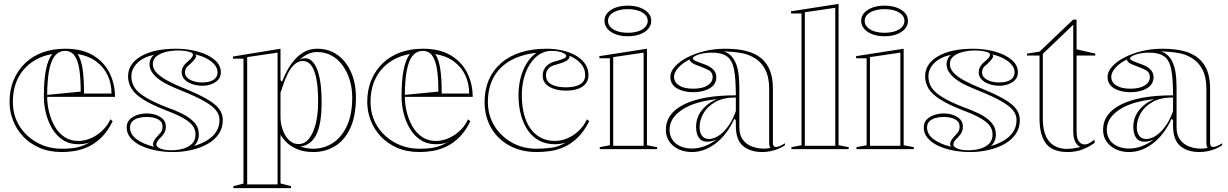

<svg xmlns="http://www.w3.org/2000/svg" viewBox="-20 -765 6301 985"><path d="M314 -515Q402 -515 458.5 -480.5Q515 -446 542.5 -390Q570 -334 570 -268H219V-278L394 -295Q394 -362 387 -408.5Q380 -455 362.5 -479.5Q345 -504 313 -504Q284 -504 263.5 -481Q243 -458 232.5 -406.5Q222 -355 222 -270Q222 -230 232 -189.5Q242 -149 261.5 -115.5Q281 -82 311 -62Q341 -42 382 -42Q405 -42 429 -49.5Q453 -57 475 -71.5Q497 -86 515.5 -106Q534 -126 546 -153L558 -143Q533 -92 501 -60.5Q469 -29 433.5 -12.5Q398 4 363.5 9.5Q329 15 298 15Q232 15 182 -7Q132 -29 98 -65.5Q64 -102 46.5 -148Q29 -194 29 -242Q29 -305 50.5 -355.5Q72 -406 110 -442Q148 -478 200 -496.5Q252 -515 314 -515ZM46 -242Q46 -174 79 -120Q112 -66 169.5 -34Q227 -2 298 -2Q346 -2 378 -9.5Q410 -17 440 -35Q427 -30 412.5 -27.5Q398 -25 382 -25Q336 -25 302.5 -47Q269 -69 247.5 -105.5Q226 -142 215.5 -185Q205 -228 205 -270Q205 -352 215.5 -406Q226 -460 248 -488Q187 -477 141.5 -444.5Q96 -412 71 -361Q46 -310 46 -242ZM411 -285H552Q552 -336 532.5 -378Q513 -420 474.5 -449Q436 -478 378 -488Q395 -463 403 -416Q411 -369 411 -285Z M867 15Q821 15 778.5 6.5Q736 -2 702.5 -18Q669 -34 649.5 -57.5Q630 -81 630 -111Q630 -136 645 -151.5Q660 -167 683.5 -175Q707 -183 732 -183Q759 -183 781.5 -175Q804 -167 817.5 -152Q831 -137 831 -115Q831 -100 825.5 -88Q820 -76 807 -62Q793 -49 787.5 -40.5Q782 -32 782 -22Q782 -16 790.5 -9.5Q799 -3 816 1.5Q833 6 858 6Q892 6 920.5 -2.5Q949 -11 966 -28.5Q983 -46 983 -75Q983 -100 968.5 -120Q954 -140 919.5 -159.5Q885 -179 826 -201Q755 -229 713.5 -255.5Q672 -282 654.5 -311Q637 -340 637 -373Q637 -438 703.5 -476.5Q770 -515 883 -515Q944 -515 996.5 -500Q1049 -485 1081 -458Q1113 -431 1113 -394Q1113 -371 1099.5 -356Q1086 -341 1064 -333Q1042 -325 1018 -325Q998 -325 979.5 -329.5Q961 -334 946 -342.5Q931 -351 921.5 -364Q912 -377 912 -394Q912 -424 942 -448Q958 -462 964 -470Q970 -478 970 -485Q970 -489 965 -493Q960 -497 950.5 -499.5Q941 -502 927 -504Q913 -506 894 -506Q860 -506 830.5 -498.5Q801 -491 782.5 -476Q764 -461 764 -437Q764 -411 785 -390Q806 -369 841.5 -350Q877 -331 922 -313Q998 -282 1042 -256.5Q1086 -231 1104.5 -205.5Q1123 -180 1123 -150Q1123 -108 1101.5 -77Q1080 -46 1044 -26Q1008 -6 962.5 4.5Q917 15 867 15ZM772 -12Q768 -16 766.5 -18Q765 -20 765 -22Q765 -35 772.5 -47Q780 -59 794 -73Q806 -85 810 -94Q814 -103 814 -115Q814 -140 791.5 -152.5Q769 -165 732 -165Q709 -165 689.5 -159.5Q670 -154 658.5 -142Q647 -130 647 -111Q647 -75 682.5 -49.5Q718 -24 772 -12ZM975 -16Q1013 -27 1042.5 -45Q1072 -63 1089 -89Q1106 -115 1106 -150Q1106 -176 1088.5 -198.5Q1071 -221 1029.5 -245Q988 -269 916 -298Q881 -312 850.5 -326Q820 -340 797 -357Q774 -374 760.5 -393.5Q747 -413 747 -437Q747 -450 753 -462.5Q759 -475 770 -484Q715 -472 684.5 -442Q654 -412 654 -373Q654 -341 670.5 -315.5Q687 -290 726.5 -266Q766 -242 832 -216Q878 -200 916 -181Q954 -162 977 -136.5Q1000 -111 1000 -75Q1000 -57 993.5 -42Q987 -27 975 -16ZM1018 -342Q1040 -342 1057.5 -347.5Q1075 -353 1085.5 -364.5Q1096 -376 1096 -394Q1096 -415 1081.5 -432.5Q1067 -450 1041.5 -464Q1016 -478 980 -486Q984 -483 985.5 -481Q987 -479 987 -477Q984 -467 976 -457.5Q968 -448 954 -435Q940 -425 934.5 -415Q929 -405 929 -394Q929 -377 941.5 -365.5Q954 -354 974 -348Q994 -342 1018 -342Z M1177 200V190L1229 177V-464H1175V-475L1419 -515V-354L1427 -346Q1436 -370 1451 -399Q1466 -428 1488 -454.5Q1510 -481 1539.5 -498Q1569 -515 1607 -515Q1668 -515 1712.5 -482.5Q1757 -450 1781.5 -393.5Q1806 -337 1806 -266Q1806 -168 1776 -105.5Q1746 -43 1696.5 -14Q1647 15 1588 15Q1537 15 1501.5 -1Q1466 -17 1446 -38.5Q1426 -60 1419 -74V176L1473 190V200ZM1248 181H1404V-495L1248 -472ZM1511 -26Q1544 -26 1566 -54.5Q1588 -83 1600 -131.5Q1612 -180 1612 -242Q1612 -317 1602.5 -363Q1593 -409 1576 -430.5Q1559 -452 1535 -452Q1516 -452 1500.5 -442Q1485 -432 1470.5 -411Q1456 -390 1444 -359.5Q1432 -329 1419 -289V-165Q1419 -138 1426 -113Q1433 -88 1445 -68.5Q1457 -49 1473.5 -37.5Q1490 -26 1511 -26ZM1586 -2Q1642 -2 1687 -31Q1732 -60 1759.5 -118.5Q1787 -177 1787 -265Q1787 -313 1774 -355Q1761 -397 1737.5 -429.5Q1714 -462 1681 -480Q1648 -498 1607 -498Q1583 -498 1559.5 -487.5Q1536 -477 1518 -459Q1526 -463 1532 -464.5Q1538 -466 1546 -466Q1572 -466 1591 -439.5Q1610 -413 1620 -363Q1630 -313 1630 -242Q1630 -175 1620.5 -128.5Q1611 -82 1590.5 -54Q1570 -26 1537 -16Q1533 -15 1528.5 -15Q1524 -15 1519 -15Q1533 -9 1550 -5.5Q1567 -2 1586 -2Z M2149 -515Q2237 -515 2293.5 -480.5Q2350 -446 2377.5 -390Q2405 -334 2405 -268H2054V-278L2229 -295Q2229 -362 2222 -408.5Q2215 -455 2197.5 -479.5Q2180 -504 2148 -504Q2119 -504 2098.5 -481Q2078 -458 2067.5 -406.5Q2057 -355 2057 -270Q2057 -230 2067 -189.5Q2077 -149 2096.5 -115.5Q2116 -82 2146 -62Q2176 -42 2217 -42Q2240 -42 2264 -49.5Q2288 -57 2310 -71.5Q2332 -86 2350.5 -106Q2369 -126 2381 -153L2393 -143Q2368 -92 2336 -60.5Q2304 -29 2268.5 -12.5Q2233 4 2198.5 9.5Q2164 15 2133 15Q2067 15 2017 -7Q1967 -29 1933 -65.5Q1899 -102 1881.5 -148Q1864 -194 1864 -242Q1864 -305 1885.5 -355.5Q1907 -406 1945 -442Q1983 -478 2035 -496.5Q2087 -515 2149 -515ZM1881 -242Q1881 -174 1914 -120Q1947 -66 2004.5 -34Q2062 -2 2133 -2Q2181 -2 2213 -9.5Q2245 -17 2275 -35Q2262 -30 2247.5 -27.5Q2233 -25 2217 -25Q2171 -25 2137.5 -47Q2104 -69 2082.5 -105.5Q2061 -142 2050.5 -185Q2040 -228 2040 -270Q2040 -352 2050.5 -406Q2061 -460 2083 -488Q2022 -477 1976.5 -444.5Q1931 -412 1906 -361Q1881 -310 1881 -242ZM2246 -285H2387Q2387 -336 2367.5 -378Q2348 -420 2309.5 -449Q2271 -478 2213 -488Q2230 -463 2238 -416Q2246 -369 2246 -285Z M2733 15Q2655 15 2594.5 -17.5Q2534 -50 2500 -108.5Q2466 -167 2466 -242Q2466 -305 2488 -355.5Q2510 -406 2551.5 -442Q2593 -478 2652 -496.5Q2711 -515 2785 -515Q2825 -515 2863.5 -506.5Q2902 -498 2932.5 -481Q2963 -464 2981 -438.5Q2999 -413 2999 -379Q2999 -353 2984 -335Q2969 -317 2943 -308.5Q2917 -300 2883 -300Q2832 -300 2798 -320Q2764 -340 2764 -378Q2764 -405 2782 -424.5Q2800 -444 2831 -451Q2885 -465 2885 -477Q2885 -484 2875.5 -490Q2866 -496 2849 -500Q2832 -504 2810 -504Q2775 -504 2746.5 -485.5Q2718 -467 2698 -435Q2678 -403 2667.5 -362.5Q2657 -322 2657 -277Q2657 -222 2668.5 -178.5Q2680 -135 2702 -104.5Q2724 -74 2755.5 -58Q2787 -42 2827 -42Q2858 -42 2889.5 -55Q2921 -68 2948 -93Q2975 -118 2991 -153L3003 -143Q2976 -90 2943 -58.5Q2910 -27 2874.5 -11Q2839 5 2803 10Q2767 15 2733 15ZM2902 -479V-474Q2900 -461 2884 -452Q2868 -443 2835 -434Q2781 -422 2781 -378Q2781 -348 2808 -332.5Q2835 -317 2883 -317Q2930 -317 2956 -332.5Q2982 -348 2982 -379Q2982 -397 2976.5 -411.5Q2971 -426 2960 -438.5Q2949 -451 2934.5 -461Q2920 -471 2902 -479ZM2483 -242Q2483 -174 2516 -120Q2549 -66 2605.5 -34Q2662 -2 2733 -2Q2770 -2 2808.5 -7Q2847 -12 2883 -34Q2871 -30 2856.5 -27.5Q2842 -25 2827 -25Q2783 -25 2748.5 -42.5Q2714 -60 2690 -93.5Q2666 -127 2653 -173.5Q2640 -220 2640 -277Q2640 -322 2650.5 -364Q2661 -406 2682 -440Q2703 -474 2732 -494Q2652 -485 2596.5 -453Q2541 -421 2512 -367.5Q2483 -314 2483 -242Z M3201 -579Q3166 -579 3139 -589Q3112 -599 3096.5 -617Q3081 -635 3081 -658Q3081 -682 3096.5 -699Q3112 -716 3138.5 -726Q3165 -736 3201 -736Q3236 -736 3263 -726Q3290 -716 3305.5 -699Q3321 -682 3321 -658Q3321 -635 3305.5 -617Q3290 -599 3263 -589Q3236 -579 3201 -579ZM3057 0V-10L3109 -20V-466H3055V-477L3299 -515V-20L3351 -10V0ZM3126 -17H3282V-495L3126 -472ZM3201 -597Q3231 -597 3254 -604.5Q3277 -612 3290 -626Q3303 -640 3303 -658Q3303 -676 3290 -689.5Q3277 -703 3254 -710.5Q3231 -718 3201 -718Q3171 -718 3148 -710.5Q3125 -703 3112 -689.5Q3099 -676 3099 -658Q3099 -640 3112 -626Q3125 -612 3148 -604.5Q3171 -597 3201 -597Z M3699 -515Q3764 -515 3810 -503Q3856 -491 3886 -465.5Q3916 -440 3930.5 -402Q3945 -364 3945 -312V-33Q3945 -23 3948.5 -17Q3952 -11 3961 -11Q3969 -11 3981 -16Q3993 -21 4007 -30V-20Q3994 -10 3974.5 -2Q3955 6 3933.5 10.5Q3912 15 3891 15Q3829 15 3792 -16Q3755 -47 3755 -120Q3755 -129 3755 -133Q3755 -137 3755 -140.5Q3755 -144 3755 -149L3747 -155Q3729 -115 3705 -83.5Q3681 -52 3652.5 -30Q3624 -8 3593 3.5Q3562 15 3530 15Q3492 15 3462 1Q3432 -13 3414 -38.5Q3396 -64 3396 -99Q3396 -183 3489.5 -229.5Q3583 -276 3755 -276Q3755 -362 3745.5 -409.5Q3736 -457 3709 -476Q3682 -495 3631 -495Q3603 -495 3581 -490Q3559 -485 3546.5 -478Q3534 -471 3534 -465Q3534 -460 3546.5 -453.5Q3559 -447 3591 -436Q3655 -414 3655 -370Q3655 -332 3621 -312Q3587 -292 3536 -292Q3486 -292 3452.5 -312Q3419 -332 3419 -371Q3419 -397 3442 -423Q3465 -449 3504 -469.5Q3543 -490 3593.5 -502.5Q3644 -515 3699 -515ZM3755 -265Q3690 -265 3649 -241.5Q3608 -218 3588.5 -183Q3569 -148 3569 -113Q3569 -92 3575.5 -78.5Q3582 -65 3592.5 -58.5Q3603 -52 3618 -52Q3633 -52 3651 -60Q3669 -68 3687.5 -85Q3706 -102 3723.5 -129Q3741 -156 3755 -195ZM3530 -3Q3564 -3 3597 -16Q3630 -29 3657 -50Q3645 -44 3632.5 -41Q3620 -38 3609 -38Q3587 -38 3574.5 -48.5Q3562 -59 3556.5 -76.5Q3551 -94 3551 -113Q3551 -163 3581.5 -200.5Q3612 -238 3658 -256Q3545 -245 3480 -202.5Q3415 -160 3415 -99Q3415 -71 3429 -49Q3443 -27 3469.5 -15Q3496 -3 3530 -3ZM3693 -502Q3713 -495 3727.5 -481.5Q3742 -468 3751 -449Q3763 -425 3768 -391.5Q3773 -358 3773 -312V-111Q3773 -73 3790.5 -49Q3808 -25 3835 -14.5Q3862 -4 3888 -3Q3900 -2 3911.5 -3Q3923 -4 3933 -7Q3929 -10 3927.5 -17Q3926 -24 3926 -37V-312Q3926 -370 3904.5 -410.5Q3883 -451 3841 -473Q3817 -486 3789.5 -491.5Q3762 -497 3737 -499Q3712 -501 3693 -502ZM3536 -310Q3583 -310 3609.5 -326.5Q3636 -343 3636 -370Q3636 -394 3615.5 -405Q3595 -416 3572 -424Q3560 -428 3548.5 -433Q3537 -438 3531 -442Q3518 -451 3519 -460Q3495 -449 3476.5 -433.5Q3458 -418 3448 -402Q3438 -386 3438 -371Q3438 -343 3464 -326.5Q3490 -310 3536 -310Z M4282 -20 4334 -10V0H4040V-10L4092 -20V-696H4038V-707L4282 -745ZM4109 -17H4265V-725L4109 -702Z M4518 -579Q4483 -579 4456 -589Q4429 -599 4413.5 -617Q4398 -635 4398 -658Q4398 -682 4413.5 -699Q4429 -716 4455.5 -726Q4482 -736 4518 -736Q4553 -736 4580 -726Q4607 -716 4622.5 -699Q4638 -682 4638 -658Q4638 -635 4622.5 -617Q4607 -599 4580 -589Q4553 -579 4518 -579ZM4374 0V-10L4426 -20V-466H4372V-477L4616 -515V-20L4668 -10V0ZM4443 -17H4599V-495L4443 -472ZM4518 -597Q4548 -597 4571 -604.5Q4594 -612 4607 -626Q4620 -640 4620 -658Q4620 -676 4607 -689.5Q4594 -703 4571 -710.5Q4548 -718 4518 -718Q4488 -718 4465 -710.5Q4442 -703 4429 -689.5Q4416 -676 4416 -658Q4416 -640 4429 -626Q4442 -612 4465 -604.5Q4488 -597 4518 -597Z M4956 15Q4910 15 4867.5 6.5Q4825 -2 4791.5 -18Q4758 -34 4738.5 -57.5Q4719 -81 4719 -111Q4719 -136 4734 -151.5Q4749 -167 4772.5 -175Q4796 -183 4821 -183Q4848 -183 4870.5 -175Q4893 -167 4906.5 -152Q4920 -137 4920 -115Q4920 -100 4914.5 -88Q4909 -76 4896 -62Q4882 -49 4876.5 -40.5Q4871 -32 4871 -22Q4871 -16 4879.5 -9.5Q4888 -3 4905 1.5Q4922 6 4947 6Q4981 6 5009.5 -2.5Q5038 -11 5055 -28.5Q5072 -46 5072 -75Q5072 -100 5057.5 -120Q5043 -140 5008.5 -159.5Q4974 -179 4915 -201Q4844 -229 4802.5 -255.5Q4761 -282 4743.5 -311Q4726 -340 4726 -373Q4726 -438 4792.5 -476.5Q4859 -515 4972 -515Q5033 -515 5085.5 -500Q5138 -485 5170 -458Q5202 -431 5202 -394Q5202 -371 5188.5 -356Q5175 -341 5153 -333Q5131 -325 5107 -325Q5087 -325 5068.5 -329.5Q5050 -334 5035 -342.5Q5020 -351 5010.5 -364Q5001 -377 5001 -394Q5001 -424 5031 -448Q5047 -462 5053 -470Q5059 -478 5059 -485Q5059 -489 5054 -493Q5049 -497 5039.5 -499.5Q5030 -502 5016 -504Q5002 -506 4983 -506Q4949 -506 4919.5 -498.5Q4890 -491 4871.5 -476Q4853 -461 4853 -437Q4853 -411 4874 -390Q4895 -369 4930.5 -350Q4966 -331 5011 -313Q5087 -282 5131 -256.5Q5175 -231 5193.5 -205.5Q5212 -180 5212 -150Q5212 -108 5190.5 -77Q5169 -46 5133 -26Q5097 -6 5051.5 4.5Q5006 15 4956 15ZM4861 -12Q4857 -16 4855.5 -18Q4854 -20 4854 -22Q4854 -35 4861.5 -47Q4869 -59 4883 -73Q4895 -85 4899 -94Q4903 -103 4903 -115Q4903 -140 4880.5 -152.5Q4858 -165 4821 -165Q4798 -165 4778.5 -159.5Q4759 -154 4747.5 -142Q4736 -130 4736 -111Q4736 -75 4771.5 -49.5Q4807 -24 4861 -12ZM5064 -16Q5102 -27 5131.5 -45Q5161 -63 5178 -89Q5195 -115 5195 -150Q5195 -176 5177.5 -198.5Q5160 -221 5118.5 -245Q5077 -269 5005 -298Q4970 -312 4939.5 -326Q4909 -340 4886 -357Q4863 -374 4849.5 -393.5Q4836 -413 4836 -437Q4836 -450 4842 -462.5Q4848 -475 4859 -484Q4804 -472 4773.5 -442Q4743 -412 4743 -373Q4743 -341 4759.5 -315.5Q4776 -290 4815.5 -266Q4855 -242 4921 -216Q4967 -200 5005 -181Q5043 -162 5066 -136.5Q5089 -111 5089 -75Q5089 -57 5082.5 -42Q5076 -27 5064 -16ZM5107 -342Q5129 -342 5146.5 -347.5Q5164 -353 5174.5 -364.5Q5185 -376 5185 -394Q5185 -415 5170.5 -432.5Q5156 -450 5130.5 -464Q5105 -478 5069 -486Q5073 -483 5074.5 -481Q5076 -479 5076 -477Q5073 -467 5065 -457.5Q5057 -448 5043 -435Q5029 -425 5023.5 -415Q5018 -405 5018 -394Q5018 -377 5030.5 -365.5Q5043 -354 5063 -348Q5083 -342 5107 -342Z M5458 15Q5380 15 5346.5 -28Q5313 -71 5313 -157V-480H5249V-490L5313 -500L5485 -664H5503V-512L5599 -490V-480H5503V-92Q5503 -56 5514.5 -40Q5526 -24 5544 -24Q5557 -24 5569 -31Q5581 -38 5594 -49L5596 -32Q5583 -23 5567 -14Q5551 -5 5534 1.5Q5517 8 5497.5 11.5Q5478 15 5458 15ZM5523 -11Q5506 -18 5496 -38Q5486 -58 5486 -92V-638L5330 -489V-157Q5330 -111 5340 -81.5Q5350 -52 5367 -34.5Q5384 -17 5405 -9.5Q5426 -2 5449 -1Q5469 -1 5488.5 -4Q5508 -7 5523 -11Z M5942 -515Q6007 -515 6053 -503Q6099 -491 6129 -465.5Q6159 -440 6173.5 -402Q6188 -364 6188 -312V-33Q6188 -23 6191.5 -17Q6195 -11 6204 -11Q6212 -11 6224 -16Q6236 -21 6250 -30V-20Q6237 -10 6217.5 -2Q6198 6 6176.5 10.5Q6155 15 6134 15Q6072 15 6035 -16Q5998 -47 5998 -120Q5998 -129 5998 -133Q5998 -137 5998 -140.5Q5998 -144 5998 -149L5990 -155Q5972 -115 5948 -83.5Q5924 -52 5895.5 -30Q5867 -8 5836 3.5Q5805 15 5773 15Q5735 15 5705 1Q5675 -13 5657 -38.5Q5639 -64 5639 -99Q5639 -183 5732.5 -229.5Q5826 -276 5998 -276Q5998 -362 5988.5 -409.5Q5979 -457 5952 -476Q5925 -495 5874 -495Q5846 -495 5824 -490Q5802 -485 5789.5 -478Q5777 -471 5777 -465Q5777 -460 5789.5 -453.5Q5802 -447 5834 -436Q5898 -414 5898 -370Q5898 -332 5864 -312Q5830 -292 5779 -292Q5729 -292 5695.5 -312Q5662 -332 5662 -371Q5662 -397 5685 -423Q5708 -449 5747 -469.5Q5786 -490 5836.5 -502.5Q5887 -515 5942 -515ZM5998 -265Q5933 -265 5892 -241.5Q5851 -218 5831.5 -183Q5812 -148 5812 -113Q5812 -92 5818.5 -78.5Q5825 -65 5835.5 -58.5Q5846 -52 5861 -52Q5876 -52 5894 -60Q5912 -68 5930.5 -85Q5949 -102 5966.5 -129Q5984 -156 5998 -195ZM5773 -3Q5807 -3 5840 -16Q5873 -29 5900 -50Q5888 -44 5875.5 -41Q5863 -38 5852 -38Q5830 -38 5817.5 -48.5Q5805 -59 5799.5 -76.5Q5794 -94 5794 -113Q5794 -163 5824.5 -200.5Q5855 -238 5901 -256Q5788 -245 5723 -202.5Q5658 -160 5658 -99Q5658 -71 5672 -49Q5686 -27 5712.5 -15Q5739 -3 5773 -3ZM5936 -502Q5956 -495 5970.5 -481.5Q5985 -468 5994 -449Q6006 -425 6011 -391.5Q6016 -358 6016 -312V-111Q6016 -73 6033.5 -49Q6051 -25 6078 -14.5Q6105 -4 6131 -3Q6143 -2 6154.5 -3Q6166 -4 6176 -7Q6172 -10 6170.5 -17Q6169 -24 6169 -37V-312Q6169 -370 6147.5 -410.5Q6126 -451 6084 -473Q6060 -486 6032.5 -491.5Q6005 -497 5980 -499Q5955 -501 5936 -502ZM5779 -310Q5826 -310 5852.5 -326.5Q5879 -343 5879 -370Q5879 -394 5858.5 -405Q5838 -416 5815 -424Q5803 -428 5791.5 -433Q5780 -438 5774 -442Q5761 -451 5762 -460Q5738 -449 5719.5 -433.5Q5701 -418 5691 -402Q5681 -386 5681 -371Q5681 -343 5707 -326.5Q5733 -310 5779 -310Z"/></svg>

Font: Kalnia Glaze Thin SemiBold
Style: Regular
Weight: 600
Version: Version 1.110